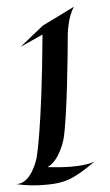

<svg xmlns="http://www.w3.org/2000/svg" viewBox="-20 -552 332 578"><path d="M265 -66C265 -66 232 -45 123 -49C159 -68 171 -132 171 -132C182 -195 184 -390 184 -446C184 -446 184 -501 203 -532L109 -475L42 -411L108 -448C106 -155 90 -76 90 -76C90 -76 75 2 29 2C59 7 90 7 121 4C171 -1 198 -9 265 -66Z"/></svg>

Font: Quintessential
Style: Regular
Weight: 400
Designer: Astigmatic (AOETI)
Foundry: Astigmatic (AOETI)
Version: Version 1.000